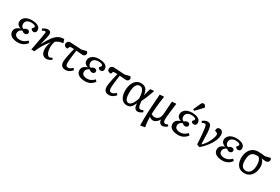

<svg xmlns="http://www.w3.org/2000/svg" viewBox="110 -2226 5661 3885"><g transform="rotate(30 2940.5 -283.5)"><path d="M256.8 14.2Q157.2 14.2 102.5 -23.7Q47.9 -61.5 47.9 -127.9Q47.9 -154.8 58.1 -177.2Q68.4 -199.7 85.7 -215.1Q103 -230.5 122.3 -240.7Q141.6 -251 164.1 -256.8V-258.8Q118.7 -274.9 95.9 -301Q73.2 -327.1 73.2 -372.1Q73.2 -397 85.2 -422.1Q97.2 -447.3 121.3 -470Q145.5 -492.7 188.5 -506.8Q231.4 -521 287.1 -521Q321.3 -521 353 -515.4Q384.8 -509.8 416 -496.6Q447.3 -483.4 466.1 -457.3Q484.9 -431.2 484.9 -395Q484.9 -367.2 469.2 -348.6Q453.6 -330.1 424.8 -330.1Q381.8 -330.1 361.8 -372.1Q383.8 -396.5 391.4 -407.7Q398.9 -418.9 398.9 -428.2Q398.9 -446.8 372.1 -459.5Q345.2 -472.2 294.9 -472.2Q269 -472.2 246.3 -466.1Q223.6 -460 204.6 -447.8Q185.5 -435.5 174.3 -414.6Q163.1 -393.6 163.1 -366.2Q163.1 -296.9 223.1 -279.8Q240.2 -298.3 259.5 -306.2Q278.8 -314 293 -314Q320.3 -314 336.7 -300.5Q353 -287.1 353 -266.1Q353 -243.2 336.4 -226.1Q319.8 -209 293 -209Q255.4 -209 222.2 -242.2Q189.5 -231.9 166.3 -205.3Q143.1 -178.7 143.1 -139.2Q143.1 -115.2 154.1 -97.4Q165 -79.6 182.9 -70.1Q200.7 -60.5 219.5 -56.2Q238.3 -51.8 257.8 -51.8Q289.1 -51.8 315.4 -57.9Q341.8 -64 363 -76.2Q384.3 -88.4 398.4 -99.9Q412.6 -111.3 430.2 -128.9L464.8 -92.8Q387.7 14.2 256.8 14.2Z M1064.5 -441.9 1059.6 -431.2Q973.6 -427.7 901.4 -374Q875.5 -317.4 875.5 -229Q875.5 -150.9 901.1 -98.9Q926.8 -46.9 963.4 -46.9Q975.6 -46.9 991.7 -53.5Q1007.8 -60.1 1020.5 -70.8L1043.5 -35.2Q1019 -14.2 985.4 0Q951.7 14.2 925.3 14.2Q866.7 14.2 831.5 -26.9Q796.4 -67.9 796.4 -148.9Q796.4 -240.2 841.3 -325.2Q800.8 -281.7 765.1 -232.4Q729.5 -183.1 707.5 -143.6Q685.5 -104 669.2 -70.6Q652.8 -37.1 646.5 -18.6L639.6 0H567.4Q644.5 -402.3 644.5 -437Q644.5 -460 619.6 -460Q596.7 -460 564.5 -436L541.5 -472.2Q565.4 -493.2 596.4 -507.1Q627.4 -521 654.3 -521Q691.9 -521 712.2 -505.4Q732.4 -489.7 732.4 -453.1Q732.4 -439.9 730.2 -423.3Q728 -406.7 722.4 -380.9Q716.8 -355 711.4 -332.8Q706.1 -310.5 695.3 -266.4Q684.6 -222.2 676.8 -189L678.7 -188Q744.1 -314.5 796.1 -383.8Q848.1 -453.1 906.2 -485.6Q964.4 -518.1 1038.6 -515.1Z M1335.9 -128.9Q1335.9 -90.8 1349.6 -71.3Q1363.3 -51.8 1396 -51.8Q1437 -51.8 1492.2 -105L1524.4 -69.8Q1496.1 -32.2 1456.3 -9Q1416.5 14.2 1370.1 14.2Q1250 14.2 1250 -115.2Q1250 -150.9 1262.5 -219.7Q1274.9 -288.6 1283.9 -326.4Q1293 -364.3 1311 -439Q1261.2 -440.9 1242.2 -440.9Q1214.4 -440.9 1204.1 -412.1L1193.4 -380.9Q1151.4 -379.4 1128.7 -397Q1106 -414.6 1106 -443.8Q1106 -481.9 1128.4 -501.5Q1150.9 -521 1180.2 -521L1443.4 -505.9L1558.1 -534.2Q1585 -512.7 1585 -487.8Q1585 -460.4 1567.6 -442.1Q1550.3 -423.8 1520 -423.8Q1518.1 -423.8 1368.2 -435.1Q1356 -359.4 1345.9 -266.1Q1335.9 -172.9 1335.9 -128.9Z M1827.1 14.2Q1727.5 14.2 1672.9 -23.7Q1618.2 -61.5 1618.2 -127.9Q1618.2 -154.8 1628.4 -177.2Q1638.7 -199.7 1656 -215.1Q1673.3 -230.5 1692.6 -240.7Q1711.9 -251 1734.4 -256.8V-258.8Q1689 -274.9 1666.3 -301Q1643.6 -327.1 1643.6 -372.1Q1643.6 -397 1655.5 -422.1Q1667.5 -447.3 1691.7 -470Q1715.8 -492.7 1758.8 -506.8Q1801.8 -521 1857.4 -521Q1891.6 -521 1923.3 -515.4Q1955.1 -509.8 1986.3 -496.6Q2017.6 -483.4 2036.4 -457.3Q2055.2 -431.2 2055.2 -395Q2055.2 -367.2 2039.6 -348.6Q2023.9 -330.1 1995.1 -330.1Q1952.1 -330.1 1932.1 -372.1Q1954.1 -396.5 1961.7 -407.7Q1969.2 -418.9 1969.2 -428.2Q1969.2 -446.8 1942.4 -459.5Q1915.5 -472.2 1865.2 -472.2Q1839.4 -472.2 1816.7 -466.1Q1793.9 -460 1774.9 -447.8Q1755.9 -435.5 1744.6 -414.6Q1733.4 -393.6 1733.4 -366.2Q1733.4 -296.9 1793.5 -279.8Q1810.5 -298.3 1829.8 -306.2Q1849.1 -314 1863.3 -314Q1890.6 -314 1907 -300.5Q1923.3 -287.1 1923.3 -266.1Q1923.3 -243.2 1906.7 -226.1Q1890.1 -209 1863.3 -209Q1825.7 -209 1792.5 -242.2Q1759.8 -231.9 1736.6 -205.3Q1713.4 -178.7 1713.4 -139.2Q1713.4 -115.2 1724.4 -97.4Q1735.4 -79.6 1753.2 -70.1Q1771 -60.5 1789.8 -56.2Q1808.6 -51.8 1828.1 -51.8Q1859.4 -51.8 1885.7 -57.9Q1912.1 -64 1933.3 -76.2Q1954.6 -88.4 1968.8 -99.9Q1982.9 -111.3 2000.5 -128.9L2035.2 -92.8Q1958 14.2 1827.1 14.2Z M2349.6 -128.9Q2349.6 -90.8 2363.3 -71.3Q2377 -51.8 2409.7 -51.8Q2450.7 -51.8 2505.9 -105L2538.1 -69.8Q2509.8 -32.2 2470 -9Q2430.2 14.2 2383.8 14.2Q2263.7 14.2 2263.7 -115.2Q2263.7 -150.9 2276.1 -219.7Q2288.6 -288.6 2297.6 -326.4Q2306.6 -364.3 2324.7 -439Q2274.9 -440.9 2255.9 -440.9Q2228 -440.9 2217.8 -412.1L2207 -380.9Q2165 -379.4 2142.3 -397Q2119.6 -414.6 2119.6 -443.8Q2119.6 -481.9 2142.1 -501.5Q2164.6 -521 2193.8 -521L2457 -505.9L2571.8 -534.2Q2598.6 -512.7 2598.6 -487.8Q2598.6 -460.4 2581.3 -442.1Q2564 -423.8 2533.7 -423.8Q2531.7 -423.8 2381.8 -435.1Q2369.6 -359.4 2359.6 -266.1Q2349.6 -172.9 2349.6 -128.9Z M2801.8 14.2Q2756.8 14.2 2722.4 -6.1Q2688 -26.4 2667.5 -61.3Q2647 -96.2 2636.7 -139.6Q2626.5 -183.1 2626.5 -232.9Q2626.5 -289.6 2639.4 -340.3Q2652.3 -391.1 2677 -431.9Q2701.7 -472.7 2742.4 -496.8Q2783.2 -521 2834.5 -521Q2858.9 -521 2879.4 -517.1Q2899.9 -513.2 2921.6 -501.2Q2943.4 -489.3 2959.2 -469.7Q2975.1 -450.2 2987.1 -417.2Q2999 -384.3 3003.4 -339.8H3004.4Q3026.4 -411.6 3050.8 -507.8L3128.4 -516.1L3139.6 -511.2Q3088.4 -353 3018.6 -213.9L3021.5 -182.1Q3027.8 -107.9 3043.2 -79.8Q3058.6 -51.8 3089.8 -51.8Q3097.2 -51.8 3113.8 -57.6Q3130.4 -63.5 3144.5 -71.8L3165.5 -33.2Q3103.5 14.2 3055.7 14.2Q3031.2 14.2 3012.9 3.2Q2994.6 -7.8 2984.1 -27.6Q2973.6 -47.4 2968.8 -71.5Q2963.9 -95.7 2963.4 -125H2962.4Q2933.1 -55.7 2897.2 -20.8Q2861.3 14.2 2801.8 14.2ZM2812.5 -44.9Q2827.1 -44.9 2841.1 -51.5Q2855 -58.1 2865.7 -66.9Q2876.5 -75.7 2888.2 -92.8Q2899.9 -109.9 2907.2 -122.6Q2914.6 -135.3 2924.6 -158.2Q2934.6 -181.2 2939.2 -192.9Q2943.8 -204.6 2952.6 -228L2950.7 -261.2Q2939.5 -462.9 2837.4 -462.9Q2810.5 -462.9 2789.8 -449.5Q2769 -436 2756.1 -414.3Q2743.2 -392.6 2735.1 -362.1Q2727.1 -331.5 2723.9 -300.5Q2720.7 -269.5 2720.7 -233.9Q2720.7 -131.3 2743.9 -88.1Q2767.1 -44.9 2812.5 -44.9Z M3635.3 14.2Q3593.3 14.2 3570.8 -15.6Q3548.3 -45.4 3548.3 -84H3547.4Q3520.5 -36.1 3484.4 -11Q3448.2 14.2 3415.5 14.2Q3388.7 14.2 3364.7 2.9Q3340.8 -8.3 3327.1 -21H3326.2Q3326.2 34.2 3332 92Q3337.9 149.9 3343.8 180.7L3350.1 210.9L3253.4 230L3242.2 225.1V79.1Q3242.2 11.2 3245.6 -69.8Q3249 -150.9 3252.7 -207Q3256.3 -263.2 3263.4 -362.3Q3270.5 -461.4 3273.4 -507.8L3361.3 -516.1L3372.1 -511.2Q3371.6 -509.3 3364.3 -456.5Q3356.9 -403.8 3350.3 -351.6Q3343.8 -299.3 3337.2 -223.1Q3330.6 -147 3329.1 -85.9Q3342.8 -76.2 3365.5 -68.1Q3388.2 -60.1 3405.3 -60.1Q3463.9 -60.1 3499.3 -101.1Q3534.7 -142.1 3539.6 -221.2L3559.1 -507.8L3647.5 -516.1L3658.2 -511.2Q3646 -430.7 3631.6 -303.2Q3617.2 -175.8 3617.2 -127Q3617.2 -51.8 3667.5 -51.8Q3689.5 -51.8 3723.1 -71.8L3744.1 -33.2Q3681.2 14.2 3635.3 14.2Z M4082 -753.9Q4091.8 -776.4 4103 -786.6Q4114.3 -796.9 4133.3 -796.9Q4156.7 -796.9 4169.7 -784.2Q4182.6 -771.5 4193.4 -746.1L4192.4 -731.9L4042 -573.2L4008.3 -590.8ZM4001 14.2Q3901.4 14.2 3846.7 -23.7Q3792 -61.5 3792 -127.9Q3792 -154.8 3802.2 -177.2Q3812.5 -199.7 3829.8 -215.1Q3847.2 -230.5 3866.5 -240.7Q3885.7 -251 3908.2 -256.8V-258.8Q3862.8 -274.9 3840.1 -301Q3817.4 -327.1 3817.4 -372.1Q3817.4 -397 3829.3 -422.1Q3841.3 -447.3 3865.5 -470Q3889.6 -492.7 3932.6 -506.8Q3975.6 -521 4031.2 -521Q4065.4 -521 4097.2 -515.4Q4128.9 -509.8 4160.2 -496.6Q4191.4 -483.4 4210.2 -457.3Q4229 -431.2 4229 -395Q4229 -367.2 4213.4 -348.6Q4197.8 -330.1 4168.9 -330.1Q4126 -330.1 4106 -372.1Q4127.9 -396.5 4135.5 -407.7Q4143.1 -418.9 4143.1 -428.2Q4143.1 -446.8 4116.2 -459.5Q4089.4 -472.2 4039.1 -472.2Q4013.2 -472.2 3990.5 -466.1Q3967.8 -460 3948.7 -447.8Q3929.7 -435.5 3918.5 -414.6Q3907.2 -393.6 3907.2 -366.2Q3907.2 -296.9 3967.3 -279.8Q3984.4 -298.3 4003.7 -306.2Q4022.9 -314 4037.1 -314Q4064.5 -314 4080.8 -300.5Q4097.2 -287.1 4097.2 -266.1Q4097.2 -243.2 4080.6 -226.1Q4064 -209 4037.1 -209Q3999.5 -209 3966.3 -242.2Q3933.6 -231.9 3910.4 -205.3Q3887.2 -178.7 3887.2 -139.2Q3887.2 -115.2 3898.2 -97.4Q3909.2 -79.6 3927 -70.1Q3944.8 -60.5 3963.6 -56.2Q3982.4 -51.8 4002 -51.8Q4033.2 -51.8 4059.6 -57.9Q4085.9 -64 4107.2 -76.2Q4128.4 -88.4 4142.6 -99.9Q4156.7 -111.3 4174.3 -128.9L4209 -92.8Q4131.8 14.2 4001 14.2Z M4434.1 -14.2Q4423.8 -194.3 4413.1 -293.9Q4402.8 -393.1 4391.6 -426.5Q4380.4 -460 4355 -460Q4331.1 -460 4298.8 -436L4275.9 -472.2Q4333 -521 4391.1 -521Q4426.8 -521 4446.5 -505.9Q4466.3 -490.7 4478.3 -450Q4490.2 -409.2 4497.1 -330.1Q4501.5 -273.9 4505.9 -54.2Q4583.5 -124 4631.6 -224.4Q4679.7 -324.7 4679.7 -377Q4679.7 -397 4669.7 -407.5Q4659.7 -418 4641.1 -424.8L4609.9 -436Q4607.9 -449.7 4607.9 -455.1Q4607.9 -482.4 4624.3 -501.7Q4640.6 -521 4670.9 -521Q4716.3 -521 4737.1 -489.5Q4757.8 -458 4757.8 -412.1Q4757.8 -316.9 4680.4 -195.3Q4603 -73.7 4498 11.2Z M5035.6 14.2Q4936 14.2 4881.3 -23.7Q4826.7 -61.5 4826.7 -127.9Q4826.7 -154.8 4836.9 -177.2Q4847.2 -199.7 4864.5 -215.1Q4881.8 -230.5 4901.1 -240.7Q4920.4 -251 4942.9 -256.8V-258.8Q4897.5 -274.9 4874.8 -301Q4852.1 -327.1 4852.1 -372.1Q4852.1 -397 4864 -422.1Q4876 -447.3 4900.1 -470Q4924.3 -492.7 4967.3 -506.8Q5010.3 -521 5065.9 -521Q5100.1 -521 5131.8 -515.4Q5163.6 -509.8 5194.8 -496.6Q5226.1 -483.4 5244.9 -457.3Q5263.7 -431.2 5263.7 -395Q5263.7 -367.2 5248 -348.6Q5232.4 -330.1 5203.6 -330.1Q5160.6 -330.1 5140.6 -372.1Q5162.6 -396.5 5170.2 -407.7Q5177.7 -418.9 5177.7 -428.2Q5177.7 -446.8 5150.9 -459.5Q5124 -472.2 5073.7 -472.2Q5047.9 -472.2 5025.1 -466.1Q5002.4 -460 4983.4 -447.8Q4964.4 -435.5 4953.1 -414.6Q4941.9 -393.6 4941.9 -366.2Q4941.9 -296.9 5002 -279.8Q5019 -298.3 5038.3 -306.2Q5057.6 -314 5071.8 -314Q5099.1 -314 5115.5 -300.5Q5131.8 -287.1 5131.8 -266.1Q5131.8 -243.2 5115.2 -226.1Q5098.6 -209 5071.8 -209Q5034.2 -209 5001 -242.2Q4968.3 -231.9 4945.1 -205.3Q4921.9 -178.7 4921.9 -139.2Q4921.9 -115.2 4932.9 -97.4Q4943.8 -79.6 4961.7 -70.1Q4979.5 -60.5 4998.3 -56.2Q5017.1 -51.8 5036.6 -51.8Q5067.9 -51.8 5094.2 -57.9Q5120.6 -64 5141.8 -76.2Q5163.1 -88.4 5177.2 -99.9Q5191.4 -111.3 5209 -128.9L5243.7 -92.8Q5166.5 14.2 5035.6 14.2Z M5856.4 -522Q5877.4 -512.7 5877.4 -481.9Q5877.4 -450.7 5856.4 -431.4Q5835.4 -412.1 5796.4 -412.1Q5788.6 -412.1 5765.1 -414.8Q5741.7 -417.5 5722.2 -419.9L5702.6 -422.9V-420.9Q5732.4 -404.8 5752.4 -361.8Q5772.5 -318.8 5772.5 -259.8Q5772.5 -203.1 5757.8 -154.1Q5743.2 -105 5715.6 -67.1Q5688 -29.3 5644.5 -7.6Q5601.1 14.2 5547.4 14.2Q5494.1 14.2 5453.9 -4.4Q5413.6 -22.9 5389.4 -56.2Q5365.2 -89.4 5353.3 -131.8Q5341.3 -174.3 5341.3 -226.1Q5341.3 -350.6 5405 -428.7Q5468.8 -506.8 5580.6 -506.8Q5606.4 -506.8 5646.2 -503.7Q5686 -500.5 5713.4 -497.1L5740.2 -494.1ZM5692.4 -252.9Q5692.4 -371.6 5633.3 -421.9Q5594.7 -423.8 5583.5 -423.8Q5540 -423.8 5509.5 -408.9Q5479 -394 5462.2 -365.5Q5445.3 -336.9 5438 -300.3Q5430.7 -263.7 5430.7 -214.8Q5430.7 -43.9 5553.2 -43.9Q5618.7 -43.9 5655.5 -100.1Q5692.4 -156.2 5692.4 -252.9Z"/></g></svg>

Font: Literata Book
Style: Italic
Weight: 400
Italic angle: -3°
Designer: Latin by Veronika Burian and Jose Scaglione. Greek by Irene Vlachou. Cyrillic by Vera Evstafieva
Foundry: TypeTogether
Version: Version 1.003;PS 001.003;hotconv 1.0.88;makeotf.lib2.5.64775